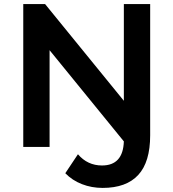

<svg xmlns="http://www.w3.org/2000/svg" viewBox="-20 -720 850 941"><path d="M716 -700V-57Q716 74 657.5 137.5Q599 201 483 201Q429 201 381.5 182.5Q334 164 300 129L362 36Q409 91 480 91Q583 91 587 -27L223 -474V0H94V-700H201L587 -226V-700Z"/></svg>

Font: APTA Sans SemiBold
Style: Bold
Weight: 600
Version: Version 7.200